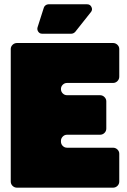

<svg xmlns="http://www.w3.org/2000/svg" viewBox="-20 -869 589 889"><path d="M29.8 -28.8V-642.1Q29.8 -653.3 38.3 -661.6Q46.9 -669.9 59.1 -669.9H502.9Q515.1 -669.9 523.7 -661.6Q532.2 -653.3 532.2 -642.1V-514.2Q532.2 -502 523.7 -493.4Q515.1 -484.9 502.9 -484.9H290Q278.8 -484.9 270.5 -476.6Q262.2 -468.3 262.2 -457Q262.2 -444.8 270.5 -436.5Q278.8 -428.2 290 -428.2H442.9Q455.1 -428.2 463.6 -419.7Q472.2 -411.1 472.2 -399.9V-273.9Q472.2 -261.7 463.6 -253.4Q455.1 -245.1 442.9 -245.1H290Q278.8 -245.1 270.5 -236.6Q262.2 -228 262.2 -216.8V-213.9Q262.2 -201.7 270.5 -193.4Q278.8 -185.1 290 -185.1H502.9Q515.1 -185.1 523.7 -176.8Q532.2 -168.5 532.2 -157.2V-28.8Q532.2 -16.6 523.7 -8.3Q515.1 0 502.9 0H59.1Q46.9 0 38.3 -8.3Q29.8 -16.6 29.8 -28.8ZM204.1 -849.1H383.8Q397.5 -849.1 403.6 -836.4Q409.7 -823.7 400.9 -813L328.1 -721.2Q319.8 -712.9 310.1 -712.9H174.8Q163.6 -712.9 157.2 -722.2Q150.9 -731.4 153.8 -742.2L183.1 -834Q185.1 -840.3 191.2 -844.7Q197.3 -849.1 204.1 -849.1Z"/></svg>

Font: Don José
Style: Regular
Weight: 900
Designer: Cristian Tournier
Version: Version 1.000